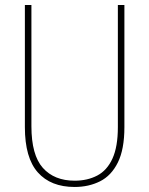

<svg xmlns="http://www.w3.org/2000/svg" viewBox="-20 -734 594 764"><path d="M475 -228Q475 -140 449 -87.5Q423 -35 378 -12.5Q333 10 277 10Q182 10 130.5 -48Q79 -106 79 -228V-714H105V-232Q105 -117 150.5 -66Q196 -15 277 -15Q328 -15 367 -35.5Q406 -56 427.5 -103Q449 -150 449 -228V-714H475Z"/></svg>

Font: Noto Sans Lao Looped Condensed Thin
Style: Regular
Weight: 100
Width: 3
Designer: Mark Frömberg, Ben Mitchell
Foundry: The Fontpad Ltd
Version: Version 1.002; ttfautohint (v1.8.4.7-5d5b)